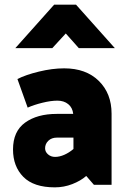

<svg xmlns="http://www.w3.org/2000/svg" viewBox="-20 -795 553 826"><path d="M205 -588H46L213 -775H307L474 -588H319L263 -651ZM217 -120Q236 -120 256.5 -129Q277 -138 296 -154V-203H225Q202 -203 188 -189.5Q174 -176 174 -157Q174 -142 186.5 -131Q199 -120 217 -120ZM256 -501Q350 -501 405 -447Q460 -393 460 -306V0H384L351 -38Q327 -17 291 -3Q255 11 216 11Q125 11 80.5 -34Q36 -79 36 -152Q36 -230 88 -267.5Q140 -305 224 -305H295Q292 -332 273.5 -347Q255 -362 227 -362Q199 -362 162.5 -353Q126 -344 99 -332L55 -455Q90 -473 147.5 -487Q205 -501 256 -501Z"/></svg>

Font: Palanquin Dark SemiBold
Style: Regular
Weight: 600
Designer: Pria Ravichandran
Version: Version 1.001